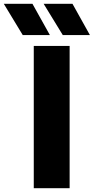

<svg xmlns="http://www.w3.org/2000/svg" viewBox="-105 -992 494 1012"><path d="M277 -972 369 -807H226L125 -972ZM66 -972 158 -807H15L-85 -972ZM73 -750H262V0H73Z"/></svg>

Font: Unbounded SemiBold
Style: Regular
Weight: 600
Designer: Luke Prowse, Jean-Baptiste Morizot, Fátima Lázaro, Florian Runge
Foundry: NaN
Version: Version 1.700